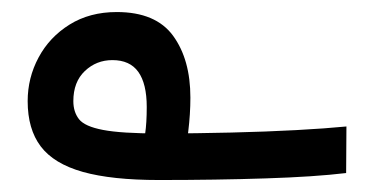

<svg xmlns="http://www.w3.org/2000/svg" viewBox="-20 -299 626 322"><path d="M246.6 2.9Q167.5 2.9 118.9 -10.7Q70.3 -24.4 48.3 -53.5Q26.4 -82.5 26.4 -129.4Q26.4 -168.5 44.7 -202.6Q63 -236.8 96.7 -257.8Q130.4 -278.8 175.8 -278.8Q241.2 -278.8 270.3 -239Q299.3 -199.2 299.3 -135.3Q299.3 -107.9 295.7 -78.4Q292 -48.8 286.1 -23.9L216.8 -30.8Q220.7 -56.6 223.4 -74.7Q226.1 -92.8 226.1 -119.6Q226.1 -158.7 211.9 -178.5Q197.8 -198.2 168.5 -198.2Q141.6 -198.2 122.3 -179.9Q103 -161.6 103 -129.4Q103 -111.3 112.5 -99.1Q122.1 -86.9 152.8 -81.1Q183.6 -75.2 246.1 -75.2Q309.1 -75.2 367.9 -76.7Q426.8 -78.1 476.6 -80.8Q526.4 -83.5 561 -86.9L560.5 -8.8Q507.3 -2.4 425 0.2Q342.8 2.9 246.6 2.9Z"/></svg>

Font: Cascadia Code
Style: Regular
Weight: 400
Designer: Aaron Bell
Foundry: Saja Typeworks
Version: Version 2404.023